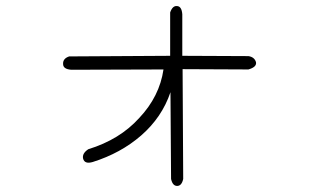

<svg xmlns="http://www.w3.org/2000/svg" viewBox="-20 -570 1040 633"><path d="M581 -386 799 -385Q819 -382 824 -365Q827 -349 799 -341L582 -342L584 20Q579 43 564 43Q549 43 544 20L542 -266Q514 -183 445 -123Q378 -65 286 -36Q259 -28 254 -47Q250 -64 271 -78Q375 -110 439 -181Q506 -252 519 -341L215 -340Q188 -342 188 -359Q187 -377 208 -384L541 -386V-529Q549 -552 564 -550Q579 -549 581 -523Z"/></svg>

Font: Yomogi
Style: Regular
Weight: 400
Designer: satsuyako
Foundry: satsuyako
Version: Version 3.100